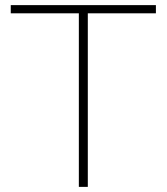

<svg xmlns="http://www.w3.org/2000/svg" viewBox="-20 -730 651 750"><path d="M589 -710V-678H323V0H288V-678H22V-710Z"/></svg>

Font: Raleway
Style: ExtraLight
Weight: 200
Designer: Matt McInerney, Pablo Impallari, Rodrigo Fuenzalida
Foundry: Matt McInerney, Pablo Impallari, Rodrigo Fuenzalida
Version: Version 2.001